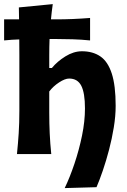

<svg xmlns="http://www.w3.org/2000/svg" viewBox="-32 -768 632 957"><path d="M290.5 169.5Q316 116.5 339 48.2Q362 -20 376.8 -91.8Q391.5 -163.5 391.5 -227.5Q391.5 -305 373 -340.8Q354.5 -376.5 312.5 -376.5Q292 -376.5 262.5 -357.2Q233 -338 213.5 -312V-208Q213.5 -152 215.8 -102.8Q218 -53.5 223.5 0H52.5Q58 -53.5 61.2 -103.8Q64.5 -154 64.5 -216V-493.5Q64.5 -533 64 -571.5Q45.5 -571 26.8 -569.8Q8 -568.5 -11.5 -566.5V-671.5H63Q62.5 -701 62 -731L231 -747.5Q225.5 -709 222 -671.5H251Q288 -671.5 330 -673.2Q372 -675 417 -678.5V-566.5Q372 -571 330 -572.2Q288 -573.5 251 -573.5H215Q213.5 -533.5 213.5 -493.5V-429H226.5Q253 -461.5 294 -487Q335 -512.5 376.5 -512.5Q430.5 -512.5 468 -487Q505.5 -461.5 525 -401.8Q544.5 -342 544.5 -240.5Q544.5 -189.5 535.2 -133Q526 -76.5 511.5 -21.2Q497 34 480.5 82.2Q464 130.5 449 165Z"/></svg>

Font: Commissioner Flair
Style: Bold
Weight: 700
Designer: Kostas Bartsokas
Foundry: Kostas Bartsokas
Version: Version 1.000; ttfautohint (v1.8.3)